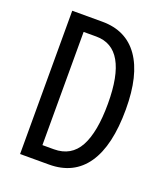

<svg xmlns="http://www.w3.org/2000/svg" viewBox="-132 -806 780 899"><g transform="rotate(20 258.0 -357.0)"><path d="M467 -366Q467 -185 403.5 -92.5Q340 0 217 0H73V-714H223Q342 -714 404.5 -625Q467 -536 467 -366ZM379 -362Q379 -639 220 -639H157V-75H214Q300 -75 339.5 -147.5Q379 -220 379 -362Z"/></g></svg>

Font: Noto Sans Hebrew ExtraCondensed
Style: Regular
Weight: 400
Width: 2
Designer: Monotype Design Team
Foundry: Monotype Imaging Inc.
Version: Version 2.004; ttfautohint (v1.8.4.7-5d5b)